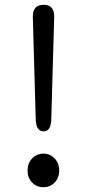

<svg xmlns="http://www.w3.org/2000/svg" viewBox="-20 -768 363 801"><path d="M161 13Q133 13 114 -6.5Q95 -26 95 -56.5Q95 -87 114 -107Q133 -127 161 -127Q189 -127 208 -107Q227 -87 227 -56.5Q227 -26 208 -6.5Q189 13 161 13ZM162 -220Q130 -220 129 -272L117 -695Q115 -748 162 -748Q208 -748 206 -695L194 -272Q193 -220 162 -220Z"/></svg>

Font: Resource Han Rounded CN
Style: Regular
Weight: 400
Designer: Cyano Hao (round all glyphs); Ryoko NISHIZUKA  (kana, bopomofo & ideographs); Paul D. Hunt (Latin, Greek & Cyrillic); Sa
Foundry: Cyano Hao
Version: 0.990